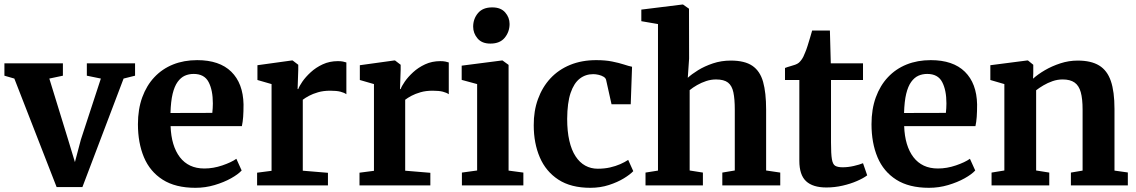

<svg xmlns="http://www.w3.org/2000/svg" viewBox="-25 -840 5146 870"><path d="M231.5 7.5 40 -484 -5 -497V-553H260V-497L198.5 -484L283 -209.5L314.5 -105.5L341.5 -207.5L432 -484L368.5 -497V-553H587V-497L535 -484L348.5 7.5Z M860.5 11Q770 11 712.2 -25.8Q654.5 -62.5 627.2 -127.5Q600 -192.5 600 -277Q600 -345 619.5 -398.8Q639 -452.5 674.5 -490.2Q710 -528 759.2 -547.8Q808.5 -567.5 868.5 -567.5Q969.5 -567.5 1023 -515Q1076.5 -462.5 1078.5 -367Q1078.5 -334 1076.8 -310.2Q1075 -286.5 1071 -268.5H748Q749.5 -223.5 760.2 -188Q771 -152.5 790.2 -127.5Q809.5 -102.5 837 -89.5Q864.5 -76.5 901 -76.5Q941.5 -76.5 982.5 -90.5Q1023.5 -104.5 1046 -120.5L1070 -67.5Q1054 -50 1021.8 -32Q989.5 -14 947.5 -1.5Q905.5 11 860.5 11ZM747.5 -328 937 -328.5Q938 -338.5 938.8 -349.8Q939.5 -361 939.5 -371.5Q939.5 -431.5 920.2 -468.2Q901 -505 852.5 -505Q830.5 -505 812.2 -496.8Q794 -488.5 779.8 -468.8Q765.5 -449 757.2 -414.8Q749 -380.5 747.5 -328Z M1140 0V-57.5L1205.5 -66V-459L1141.5 -477.5V-544.5L1297 -566H1301L1326.5 -546.5V-524L1323.5 -436.5H1326.5Q1331 -449.5 1345.2 -470.2Q1359.5 -491 1382.8 -512.5Q1406 -534 1437.2 -548.5Q1468.5 -563 1506 -563Q1520 -563 1529.5 -561Q1539 -559 1544.5 -557V-413Q1535 -420 1517.8 -424.5Q1500.5 -429 1471.5 -429Q1440.5 -429 1416.5 -422Q1392.5 -415 1375.2 -405.8Q1358 -396.5 1347 -388V-66.5L1461 -57V0Z M1604 0V-57.5L1669.5 -66V-459L1605.5 -477.5V-544.5L1761 -566H1765L1790.5 -546.5V-524L1787.5 -436.5H1790.5Q1795 -449.5 1809.2 -470.2Q1823.5 -491 1846.8 -512.5Q1870 -534 1901.2 -548.5Q1932.5 -563 1970 -563Q1984 -563 1993.5 -561Q2003 -559 2008.5 -557V-413Q1999 -420 1981.8 -424.5Q1964.5 -429 1935.5 -429Q1904.5 -429 1880.5 -422Q1856.5 -415 1839.2 -405.8Q1822 -396.5 1811 -388V-66.5L1925 -57V0Z M2068 0V-58L2137 -67.5V-459L2067 -478V-542.5L2249.5 -566H2252L2279.5 -546V-67L2346.5 -58V0ZM2196.5 -642.5Q2158.5 -642.5 2138.8 -666Q2119 -689.5 2119 -719Q2119 -754.5 2140.8 -780.5Q2162.5 -806.5 2205 -806.5H2206Q2244 -806.5 2264 -783.8Q2284 -761 2284 -731.5Q2284 -696 2262.2 -669.2Q2240.5 -642.5 2197.5 -642.5Z M2650 11Q2562 11 2505.2 -26Q2448.5 -63 2421 -127Q2393.5 -191 2393.5 -272Q2393 -337 2412.8 -391.2Q2432.5 -445.5 2469.2 -485Q2506 -524.5 2558.5 -546Q2611 -567.5 2676.5 -567.5Q2718.5 -567.5 2749.2 -561.2Q2780 -555 2802 -547.8Q2824 -540.5 2839 -537.5L2833 -367.5H2746L2721.5 -477.5Q2719.5 -486.5 2710 -492.2Q2700.5 -498 2687.5 -501Q2674.5 -504 2663 -504Q2628 -504 2601.8 -483.5Q2575.5 -463 2560.5 -418.8Q2545.5 -374.5 2545 -301.5Q2545 -245 2554.8 -202.5Q2564.5 -160 2583 -131.8Q2601.5 -103.5 2627 -89.5Q2652.5 -75.5 2683.5 -75.5Q2713.5 -75.5 2739 -81.2Q2764.5 -87 2785.5 -96.2Q2806.5 -105.5 2821.5 -115.5L2844.5 -64.5Q2830.5 -49.5 2802 -32Q2773.5 -14.5 2734.5 -1.8Q2695.5 11 2650 11Z M2956.5 -67V-731L2881 -744V-796.5L3067 -819.5H3070L3097 -800.5L3097.5 -574.5L3091.5 -487.5Q3108.5 -503.5 3138 -521.8Q3167.5 -540 3205.5 -552.8Q3243.5 -565.5 3286.5 -565.5Q3349.5 -565.5 3384.2 -541.8Q3419 -518 3432.8 -469Q3446.5 -420 3446.5 -343.5V-67.5L3510.5 -58V0H3248V-58L3304.5 -67.5V-343.5Q3304.5 -391 3298.2 -421.2Q3292 -451.5 3273.8 -465.8Q3255.5 -480 3219.5 -480Q3197 -480 3175 -472.8Q3153 -465.5 3133.8 -454.5Q3114.5 -443.5 3100 -431.5V-67.5L3160 -58V0H2900V-58Z M3719.5 9.5Q3658 9.5 3627.5 -19Q3597 -47.5 3597 -111.5V-477.5H3532V-532Q3543.5 -536.5 3555.8 -539.8Q3568 -543 3578.2 -546.8Q3588.5 -550.5 3595 -556Q3601.5 -562 3606.2 -568.5Q3611 -575 3615.2 -583.2Q3619.5 -591.5 3623.5 -602.5Q3629 -615 3634.5 -632.8Q3640 -650.5 3645.5 -668.8Q3651 -687 3655 -701.5H3735.5L3739.5 -553H3885.5V-477.5H3740.5V-194.5Q3740.5 -142.5 3744.5 -118.8Q3748.5 -95 3760 -88.5Q3771.5 -82 3793.5 -82Q3818 -82 3844 -88Q3870 -94 3885.5 -100.5L3904.5 -45.5Q3887.5 -32.5 3858.2 -19.8Q3829 -7 3793 1.2Q3757 9.5 3719.5 9.5Z M4184.5 11Q4094 11 4036.2 -25.8Q3978.5 -62.5 3951.2 -127.5Q3924 -192.5 3924 -277Q3924 -345 3943.5 -398.8Q3963 -452.5 3998.5 -490.2Q4034 -528 4083.2 -547.8Q4132.5 -567.5 4192.5 -567.5Q4293.5 -567.5 4347 -515Q4400.5 -462.5 4402.5 -367Q4402.5 -334 4400.8 -310.2Q4399 -286.5 4395 -268.5H4072Q4073.5 -223.5 4084.2 -188Q4095 -152.5 4114.2 -127.5Q4133.5 -102.5 4161 -89.5Q4188.5 -76.5 4225 -76.5Q4265.5 -76.5 4306.5 -90.5Q4347.5 -104.5 4370 -120.5L4394 -67.5Q4378 -50 4345.8 -32Q4313.5 -14 4271.5 -1.5Q4229.5 11 4184.5 11ZM4071.5 -328 4261 -328.5Q4262 -338.5 4262.8 -349.8Q4263.5 -361 4263.5 -371.5Q4263.5 -431.5 4244.2 -468.2Q4225 -505 4176.5 -505Q4154.5 -505 4136.2 -496.8Q4118 -488.5 4103.8 -468.8Q4089.5 -449 4081.2 -414.8Q4073 -380.5 4071.5 -328Z M4526 -67.5V-459L4462.5 -477.5V-544.5L4629 -566H4633L4657 -546.5V-508L4656 -483.5Q4677.5 -503 4709.5 -521.8Q4741.5 -540.5 4779.8 -553Q4818 -565.5 4858.5 -565.5Q4919 -565.5 4955.5 -543.2Q4992 -521 5008.5 -473Q5025 -425 5025 -346.5V-67L5085.5 -58.5V0H4827.5V-58L4880.5 -67V-343.5Q4880.5 -392.5 4872.2 -422.2Q4864 -452 4844.2 -466Q4824.5 -480 4790 -480Q4766.5 -480 4744.2 -472.2Q4722 -464.5 4703 -453.2Q4684 -442 4670 -431V-67.5L4729.5 -58V0H4468V-58Z"/></svg>

Font: Merriweather 24pt
Style: Bold
Weight: 700
Designer: Eben Sorkin
Foundry: Eben Sorkin
Version: Version 2.100